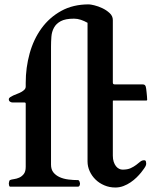

<svg xmlns="http://www.w3.org/2000/svg" viewBox="-20 -836 691 860"><path d="M372.1 -733.9Q357.4 -742.2 342.3 -747.3Q327.1 -752.4 311.5 -752.4Q272.9 -752.4 252.2 -741.2Q231.4 -730 221.7 -711.9Q211.9 -693.8 210.2 -671.6Q208.5 -649.4 208.5 -627V-98.6Q208.5 -77.1 219.2 -63.7Q230 -50.3 247.3 -42.5Q264.6 -34.7 286.4 -32Q308.1 -29.3 329.6 -29.3Q334 -28.8 336.2 -22.9Q338.4 -17.1 338.4 -14.6Q338.4 -13.7 338.1 -11.2Q337.9 -8.8 337.2 -6.3Q336.4 -3.9 334.5 -2Q332.5 0 329.6 0H24.4Q21.5 -1 20.5 -6.3Q19.5 -11.7 19.5 -14.6Q19.5 -17.1 21 -22.7Q22.5 -28.3 24.4 -29.3Q30.8 -32.2 42.5 -33.7Q54.2 -35.2 65.9 -40.3Q77.6 -45.4 86.4 -56.4Q95.2 -67.4 95.2 -88.9V-371.6Q95.2 -377 89.4 -377H36.1Q30.3 -377 24.9 -380.6Q19.5 -384.3 19.5 -391.1Q19.5 -396.5 25.1 -400.4Q30.8 -404.3 39.1 -408.2Q47.4 -412.1 57.4 -415.8Q67.4 -419.4 75.7 -424.1Q84 -428.7 89.6 -434.6Q95.2 -440.4 95.2 -448.7V-464.8Q95.2 -533.2 112.8 -596.7Q130.4 -660.2 165.8 -709Q201.2 -757.8 254.2 -787.1Q307.1 -816.4 377.9 -816.4Q384.8 -816.4 402.3 -812.3Q419.9 -808.1 438.5 -799.3Q457 -790.5 471.2 -777.3Q485.4 -764.2 485.4 -746.1V-467.3Q485.4 -463.4 486.6 -460.9Q487.8 -458.5 493.2 -458H617.7Q625.5 -458 628.4 -455.3Q631.3 -452.6 632.8 -448.2Q633.8 -445.8 634.8 -438.2Q635.7 -430.7 636.7 -421.6Q637.7 -412.6 638.4 -403.6Q639.2 -394.5 639.2 -388.7Q639.2 -385.7 635.3 -385.7H488.3Q485.8 -385.7 485.6 -384.8Q485.4 -383.8 485.4 -381.3V-138.7Q485.4 -123 489.3 -111.3Q493.2 -99.6 499.3 -91.8Q505.4 -84 513.2 -80.1Q521 -76.2 528.8 -76.2Q551.3 -76.2 565.4 -82.8Q579.6 -89.4 589.8 -97.2Q600.1 -105 607.9 -111.6Q615.7 -118.2 625.5 -118.2Q632.3 -118.2 633.5 -112.8Q634.8 -107.4 634.8 -104.5Q634.8 -98.1 633.1 -94.5Q631.3 -90.8 630.4 -88.9Q629.9 -87.9 625 -80.6Q620.1 -73.2 611.8 -63Q603.5 -52.7 591.6 -41Q579.6 -29.3 564.9 -19.3Q550.3 -9.3 533 -2.7Q515.6 3.9 496.6 3.9Q470.2 3.9 447.3 -5.9Q424.3 -15.6 407.7 -32Q391.1 -48.3 381.6 -69.3Q372.1 -90.3 372.1 -112.8Z"/></svg>

Font: Cardo
Style: Bold
Weight: 700
Designer: David J. Perry
Foundry: David J. Perry
Version: Version 1.0011